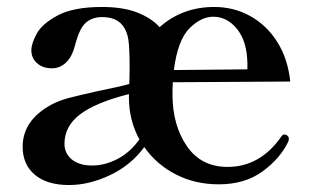

<svg xmlns="http://www.w3.org/2000/svg" viewBox="-20 -516 896 551"><path d="M809 -118 808 -111Q785 -62 734 -24.5Q683 13 608 13Q540 13 484.5 -15.5Q429 -44 394 -94Q356 -42 296 -13.5Q236 15 178 15Q115 15 80 -14.5Q45 -44 45 -95Q45 -171 128 -216Q151 -228 178 -235Q205 -242 258 -254Q327 -268 351 -275Q351 -281 351.5 -291.5Q352 -302 352 -320Q352 -377 348.5 -401.5Q345 -426 332 -443Q313 -467 273 -467Q245 -467 226.5 -451Q208 -435 196 -388Q187 -353 169.5 -336.5Q152 -320 129 -320Q103 -320 86.5 -334.5Q70 -349 70 -372Q70 -391 85.5 -419.5Q101 -448 146 -472Q191 -496 273 -496Q333 -496 374 -480Q415 -464 438 -438Q503 -496 595 -496Q651 -496 698 -470Q745 -444 775.5 -396Q806 -348 813 -282L476 -280Q475 -269 475 -245Q475 -157 516 -97Q557 -37 633 -37Q727 -37 788 -125Q791 -130 797 -130Q799 -130 803 -128Q809 -124 809 -118ZM479 -315 690 -317V-334Q689 -397 660.5 -432.5Q632 -468 592 -468Q557 -468 523.5 -434.5Q490 -401 479 -315ZM380 -116Q350 -171 350 -236V-246Q255 -222 210 -188Q165 -154 165 -103Q165 -76 186 -58.5Q207 -41 245 -41Q281 -41 317.5 -60Q354 -79 380 -116Z"/></svg>

Font: Shippori Mincho
Style: Bold
Weight: 700
Designer: FONTDASU
Foundry: FONTDASU / Google Inc. / but / Adobe
Version: Version 3.110; ttfautohint (v1.8.3)